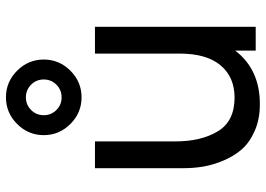

<svg xmlns="http://www.w3.org/2000/svg" viewBox="-144 -735 893 645"><g transform="rotate(-90 302.5 -412.5)"><path d="M387.5 -622.5Q350 -585 298 -585Q246 -585 208.5 -622.5Q171 -660 171 -712Q171 -764 208.5 -801.5Q246 -839 298 -839Q350 -839 387.5 -801.5Q425 -764 425 -712Q425 -660 387.5 -622.5ZM340.5 -754.5Q323 -772 298 -772Q273 -772 255.5 -754.5Q238 -737 238 -712Q238 -687 255.5 -669.5Q273 -652 298 -652Q323 -652 340.5 -669.5Q358 -687 358 -712Q358 -737 340.5 -754.5ZM445 -540H535V0H455V-69Q392 14 275 14Q225 14 186 -3Q147 -20 124 -46Q101 -72 86 -107.5Q71 -143 65.5 -175.5Q60 -208 60 -242V-540H150V-270Q150 -183 184 -127Q218 -71 297 -71Q366 -71 405.5 -118Q445 -165 445 -256Z"/></g></svg>

Font: Manrope Medium
Style: Medium
Weight: 500
Designer: Mikhail Sharanda
Foundry: Mikhail Sharanda
Version: Version 4.000;hotconv 1.0.109;makeotfexe 2.5.65596